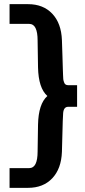

<svg xmlns="http://www.w3.org/2000/svg" viewBox="-20 -774 409 924"><path d="M121 -659H26V-754H115Q188 -754 231.5 -708Q275 -662 278 -581Q279 -558 280.5 -505.5Q282 -453 282.5 -439Q283 -425 283.5 -412Q284 -399 284.5 -393Q285 -387 288 -379Q292 -364 308 -364H351V-260H308Q287 -260 284 -231Q283 -213 282 -192Q280 -91 278 -43Q275 38 231.5 84Q188 130 115 130H26V35H121Q161 35 161 -45L163 -174Q165 -274 208 -312Q165 -350 163 -450L161 -579Q161 -659 121 -659Z"/></svg>

Font: Rambla
Style: Bold
Weight: 700
Designer: Martin Sommaruga
Foundry: Martin Sommaruga
Version: Version 1.001